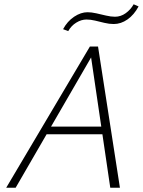

<svg xmlns="http://www.w3.org/2000/svg" viewBox="-20 -875 668 895"><path d="M494 0 401 -632H419L53 0H9L399 -658H437L539 0ZM173 -249 192 -285H469L480 -249ZM298 -730 274 -739Q294 -776 325.5 -797Q357 -818 388 -818Q406 -818 428.5 -813Q451 -808 474 -802.5Q497 -797 516 -797Q543 -797 566 -813.5Q589 -830 603 -855L626 -845Q605 -806 574.5 -784.5Q544 -763 510 -763Q489 -763 466.5 -768.5Q444 -774 423 -779Q402 -784 383 -784Q359 -784 335.5 -769.5Q312 -755 298 -730Z"/></svg>

Font: Ysabeau Office ExtraLight
Style: Italic
Weight: 250
Italic angle: -12°
Designer: Christian Thalmann (Catharsis Fonts)
Version: Version 2.001;gftools[0.9.30]; featfreeze: tnum,lnum,ss02